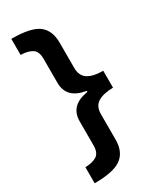

<svg xmlns="http://www.w3.org/2000/svg" viewBox="-219 -780 828 1004"><g transform="rotate(-30 194.5 -278.0)"><path d="M37 61Q81 60 106 44Q131 28 131 -17V-162Q131 -257 243 -275V-281Q131 -299 131 -394V-540Q131 -584 106 -600Q81 -616 37 -617V-714Q154 -714 200 -679.5Q246 -645 246 -570V-418Q246 -370 278 -349.5Q310 -329 370 -329V-227Q310 -226 278 -206Q246 -186 246 -138V15Q246 89 199 123.5Q152 158 37 158Z"/></g></svg>

Font: Noto Sans Sora Sompeng Semi
Style: Bold
Weight: 700
Designer: Monotype Design Team. David Williams.
Foundry: Monotype Imaging Inc.
Version: Version 2.101; ttfautohint (v1.8.4.7-5d5b)